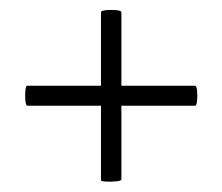

<svg xmlns="http://www.w3.org/2000/svg" viewBox="-20 -378 438 378"><path d="M34 -169.8Q31 -169.8 30 -179.9Q29 -190 30 -199.6Q31 -209.2 33 -209.2H364Q367 -209.2 368 -199.6Q369 -190 368 -179.9Q367 -169.8 364 -169.8ZM219 -25Q219 -22 209 -21Q198.9 -20 188.8 -20.5Q178.8 -21 178.8 -23V-354Q178.8 -357 188.8 -358Q198.9 -359 209 -358Q219 -357 219 -354Z"/></svg>

Font: Cormorant Garamond Light
Style: Regular
Weight: 300
Designer: Christian Thalmann (Catharsis Fonts)
Foundry: Catharsis Fonts
Version: Version 4.001